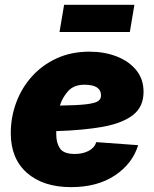

<svg xmlns="http://www.w3.org/2000/svg" viewBox="-20 -768 642 800"><path d="M276.4 11.7Q160.2 11.7 92.5 -47.6Q24.9 -106.9 24.9 -212.9Q24.9 -279.8 47.6 -340.8Q70.3 -401.9 113 -449.5Q155.8 -497.1 216.3 -524.9Q276.9 -552.7 352.5 -552.7Q414.6 -552.7 465.8 -533Q517.1 -513.2 547.6 -475.8Q578.1 -438.5 578.1 -385.3Q578.1 -322.8 533.9 -288.6Q489.7 -254.4 408.2 -239.7Q326.7 -225.1 214.4 -221.7Q214.4 -214.8 214.4 -208Q214.4 -172.4 230 -149.4Q245.6 -126.5 291.5 -126.5Q324.7 -126.5 349.1 -139.2Q373.5 -151.9 381.3 -175.8L555.7 -163.1Q531.7 -85.4 458.5 -36.9Q385.3 11.7 276.4 11.7ZM229.5 -328.1Q301.8 -329.1 338.6 -333.5Q375.5 -337.9 388.2 -346.4Q400.9 -355 400.9 -370.1Q400.9 -415 332 -415Q288.6 -415 264.6 -389.2Q240.7 -363.3 229.5 -328.1ZM540 -748 521 -634.8H228L247.1 -748Z"/></svg>

Font: Inter Black
Style: Italic
Weight: 900
Italic angle: -9.39999°
Designer: Rasmus Andersson
Foundry: rsms
Version: Version 4.000;git-a52131595